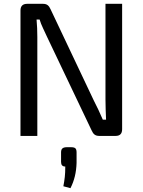

<svg xmlns="http://www.w3.org/2000/svg" viewBox="-20 -710 745 1003"><path d="M618 -690V-35Q618 0 584 0H498Q483 0 474 -7Q465 -14 459 -28L226 -517Q217 -537 205 -562Q193 -587 187 -608H171Q173 -586 174 -563Q175 -540 175 -517V0H87V-655Q87 -690 122 -690H205Q220 -690 229 -683Q238 -676 244 -662L470 -185Q481 -164 493.5 -137.5Q506 -111 517 -85H534Q533 -112 532 -138Q531 -164 531 -190V-690ZM351 59Q368 59 374 65Q380 71 380 86V141Q379 178 371 211Q363 244 348 273L311 263Q316 237 318.5 214.5Q321 192 321 160Q299 160 299 136V86Q299 71 306.5 65Q314 59 329 59Z"/></svg>

Font: Exo 2
Style: Regular
Weight: 400
Designer: Natanael Gama
Foundry: Natanael Gama
Version: Version 2.010